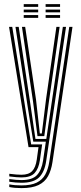

<svg xmlns="http://www.w3.org/2000/svg" viewBox="-20 -734 402 958"><path d="M87.2 204.6Q70.3 204.6 54.1 203.2Q37.9 201.7 26.3 199.2V186Q40 188.6 56.1 189.9Q72.3 191.1 87.2 191.1Q134.6 191.1 162.9 177.3Q191.1 163.5 205.7 137Q220.2 110.6 226 72.4L325.6 -600H341.7L241.8 74.8Q235.7 116 219.7 145Q203.8 174 172.2 189.3Q140.6 204.6 87.2 204.6ZM87.2 151.3Q75.7 151.3 60.5 150Q45.3 148.8 26.3 146.3V133.1Q46.5 135.8 61.4 136.8Q76.2 137.9 87.2 137.9Q122.9 137.9 140.4 119.8Q157.9 101.8 163.5 62.2L172.1 0H122.3L25.1 -600H41.1L135.5 -13.6H190.3L179.1 64.9Q173 107.6 152.7 129.5Q132.4 151.3 87.2 151.3ZM87.2 177.9Q74 177.9 57.9 176.6Q41.8 175.4 26.3 172.9V159.5Q44.1 162 59.6 163.3Q75.2 164.5 87.2 164.5Q141.1 164.5 164.4 139.8Q187.6 115 194.9 67.3L208.8 -27.3H146L117.8 -203.9L57.2 -600H73.3L131.5 -215.2L156.8 -40.9H211.1L293.6 -600H309.5L210.4 69.7Q202.3 124.2 175 151.1Q147.7 177.9 87.2 177.9ZM167.1 -54.6 144.9 -226.5 89.5 -600H105.6L159.7 -237.1L178.7 -68.2H188.6L209.6 -237.9L261.4 -600H277.5L223.1 -220.3L201 -54.6ZM207.6 -699.8V-713.5H279.7V-699.8ZM98.4 -645V-658.7H170.5V-645ZM98.4 -672.4V-686.1H170.5V-672.4ZM98.4 -699.8V-713.5H170.5V-699.8ZM207.6 -645V-658.7H279.7V-645ZM207.6 -672.4V-686.1H279.7V-672.4Z"/></svg>

Font: Big Shoulders Inline Text Thin
Style: Regular
Weight: 100
Designer: Patric King
Foundry: XO Type Co
Version: Version 2.002